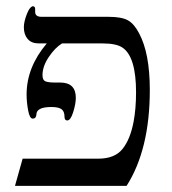

<svg xmlns="http://www.w3.org/2000/svg" viewBox="-20 -607 563 628"><path d="M90 -587 89 -586Q95 -586 95 -577V-568Q95 -552 116 -552H335Q378 -552 398.5 -540.5Q419 -529 435 -498Q470 -433 470 -313Q470 -118 394 1H29L54 -88H301Q355 -88 380.5 -119.5Q406 -151 417 -209Q425 -252 425 -305Q425 -421 381 -451Q361 -465 315 -465H183Q160 -451 139.5 -420.5Q119 -390 119 -361Q119 -345 128.5 -341Q138 -337 161 -337H177Q228 -337 228 -287Q228 -268 219.5 -240.5Q211 -213 200 -213Q191 -213 191 -225Q191 -243 181 -250Q171 -257 148 -257Q99 -257 99 -232Q98 -219 87 -219Q77 -219 72 -246Q67 -273 67 -298Q67 -387 133 -465H107Q83 -465 70.5 -479.5Q58 -494 58 -518Q58 -536 68 -561.5Q78 -587 90 -587Z"/></svg>

Font: Libra Serif Modern
Style: Regular
Weight: 400
Designer: Stefan Peev, Context Ltd
Foundry: Stefan Peev, Context Ltd
Version: Version 1.000